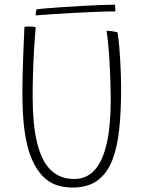

<svg xmlns="http://www.w3.org/2000/svg" viewBox="-20 -800 646 841"><path d="M297.5 21.5Q214.5 21.5 167.5 -28Q120.5 -77.5 99.5 -163.5Q88 -211 83 -268.2Q78 -325.5 78 -390Q78 -424.5 79 -465.5Q80 -506.5 81.5 -547.8Q83 -589 84.5 -624.2Q86 -659.5 87 -682Q91 -683 96.2 -683.5Q101.5 -684 107 -684Q116.5 -684 124.5 -683Q132.5 -682 136.5 -681Q132.5 -637 129.2 -583.2Q126 -529.5 124.5 -476Q123 -422.5 123 -378.5Q123 -318 127.5 -268.2Q132 -218.5 141.5 -179Q161 -96 201.5 -56Q242 -16 305 -16Q360 -16 395.2 -55.8Q430.5 -95.5 447.8 -173.2Q465 -251 465 -364Q465 -388.5 464.2 -417.8Q463.5 -447 462.2 -478.5Q461 -510 459 -542.5Q457 -575 454 -606Q451 -637 447 -665Q453 -665 459 -664.5Q465 -664 471.2 -663.2Q477.5 -662.5 483.5 -661Q489.5 -659.5 495 -658Q500 -627 503.2 -585Q506.5 -543 508.5 -497.2Q510.5 -451.5 510.5 -409Q510.5 -312.5 502.2 -233.5Q494 -154.5 471.5 -97.5Q449 -40.5 407 -9.5Q365 21.5 297.5 21.5ZM485.5 -750Q449.5 -750 404.5 -748.2Q359.5 -746.5 311.2 -744Q263 -741.5 217.5 -738.5Q172 -735.5 136 -732.5Q136 -738 137.2 -746.8Q138.5 -755.5 140.5 -759Q152 -761 182.8 -763.5Q213.5 -766 254.5 -768.8Q295.5 -771.5 339.2 -774Q383 -776.5 421.5 -778Q460 -779.5 484 -779.5Z"/></svg>

Font: Grandstander Thin Thin
Style: Regular
Weight: 250
Version: Version 1.200